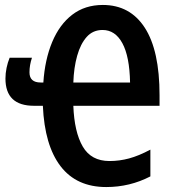

<svg xmlns="http://www.w3.org/2000/svg" viewBox="-20 -745 709 775"><path d="M395 -725Q505 -725 564.5 -633Q624 -541 624 -361V-318H276Q280 -212 314 -153.5Q348 -95 422 -95Q462 -95 501 -105.5Q540 -116 587 -141V-33Q504 10 409 10Q289 10 224.5 -74Q160 -158 153 -318H117Q2 -318 2 -428Q2 -449 6.5 -471Q11 -493 19 -512H109Q104 -497 101.5 -482.5Q99 -468 99 -453Q99 -412 144 -412H155Q161 -504 190.5 -575Q220 -646 271.5 -685.5Q323 -725 395 -725ZM394 -624Q355 -624 330 -596Q305 -568 291.5 -520Q278 -472 276 -412H505Q503 -517 474 -570.5Q445 -624 394 -624Z"/></svg>

Font: Noto Sans ExtraCondensed SemiBold
Style: Regular
Weight: 600
Width: 2
Designer: Monotype Design Team
Foundry: Monotype Imaging Inc.
Version: Version 2.013; ttfautohint (v1.8.4.7-5d5b)